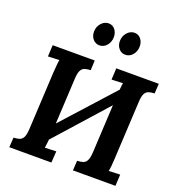

<svg xmlns="http://www.w3.org/2000/svg" viewBox="-165 -1082 1115 1214"><g transform="rotate(20 393.0 -475.5)"><path d="M163 -29 114 -80 647 -670 692 -622ZM35 0 39 -66Q62 -67 78 -72Q94 -77 103.5 -95Q113 -113 115 -153L135 -536Q137 -563 139 -588Q141 -613 144 -626L68 -623L72 -700H355L352 -634Q330 -633 313.5 -628Q297 -623 287.5 -605.5Q278 -588 276 -547L256 -164Q255 -137 252 -112Q249 -87 247 -74L323 -77L318 0ZM463 0 467 -66Q490 -67 506 -72Q522 -77 531.5 -95Q541 -113 543 -153L563 -536Q565 -563 567 -588Q569 -613 572 -626L496 -623L500 -700H786L782 -634Q760 -633 743.5 -628Q727 -623 717.5 -605.5Q708 -588 706 -547L686 -164Q685 -137 682.5 -112Q680 -87 677 -74L753 -77L749 0ZM523 -800Q497 -800 479.5 -820Q462 -840 462 -870Q462 -903 483 -927Q504 -951 532 -951Q559 -951 575.5 -930.5Q592 -910 592 -881Q592 -847 572 -823.5Q552 -800 523 -800ZM349 -800Q323 -800 305.5 -820Q288 -840 288 -870Q288 -903 309 -927Q330 -951 358 -951Q385 -951 401.5 -930.5Q418 -910 418 -881Q418 -847 398 -823.5Q378 -800 349 -800Z"/></g></svg>

Font: Lora
Style: Bold Italic
Weight: 700
Italic angle: -3°
Designer: Olga Karpushina, Alexei Vanyashin (Cyrillic)
Foundry: Cyreal
Version: Version 3.004